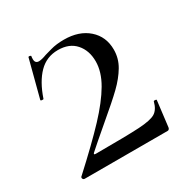

<svg xmlns="http://www.w3.org/2000/svg" viewBox="-120 -598 689 704"><g transform="rotate(-30 224.5 -245.5)"><path d="M294 -353Q294 -399 268 -428.5Q242 -458 194 -458Q146 -458 113 -424.5Q80 -391 59 -329Q59 -328 55 -328Q46 -328 47 -332L88 -489Q88 -491 92 -491Q95 -491 97.5 -489.5Q100 -488 99 -487Q98 -482 98 -475Q98 -457 114 -457Q126 -457 147 -465Q151 -466 175.5 -473Q200 -480 232 -480Q296 -480 334.5 -446Q373 -412 373 -357Q373 -320 354 -288Q335 -256 303.5 -225.5Q272 -195 210 -143Q143 -86 121 -66Q114 -59 125 -59Q258 -59 308.5 -62Q359 -65 378 -76.5Q397 -88 405 -119Q405 -121 410 -121Q417 -121 417 -118L404 -11Q404 -7 401.5 -3.5Q399 0 395 0H43Q39 0 36.5 -4Q34 -8 36 -12Q131 -99 184.5 -156Q238 -213 266 -261Q294 -309 294 -353Z"/></g></svg>

Font: Cormorant SC Medium
Style: Regular
Weight: 500
Designer: Christian Thalmann (Catharsis Fonts)
Foundry: Catharsis Fonts
Version: Version 4.000